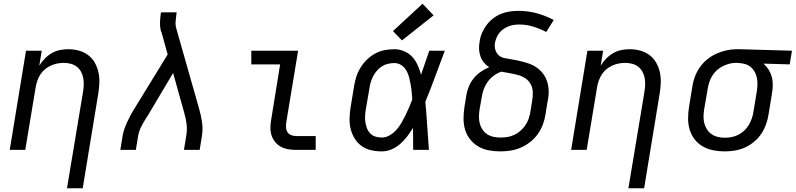

<svg xmlns="http://www.w3.org/2000/svg" viewBox="-20 -801 4252 1026"><path d="M338 205 424 -312Q427 -331 427.5 -350Q428 -369 424.5 -386.5Q421 -404 412 -419.5Q403 -435 389 -445.5Q375 -456 357 -460.5Q339 -465 320 -465Q303 -465 285.5 -461.5Q268 -458 251.5 -450.5Q235 -443 220.5 -431Q206 -419 196 -403.5Q186 -388 180 -371Q174 -354 171 -337L115 0H32L119 -530H203L190 -450Q202 -470 219 -487.5Q236 -505 256.5 -517Q277 -529 300 -533.5Q323 -538 345 -538Q374 -538 401.5 -530.5Q429 -523 451 -506.5Q473 -490 486.5 -466Q500 -442 506 -415Q512 -388 511 -358.5Q510 -329 505 -300L422 205Z M623 0 635 -74Q638 -93 644.5 -111.5Q651 -130 659.5 -148.5Q668 -167 677.5 -185Q687 -203 698 -220L876 -510L843 -629Q842 -630 841.5 -631Q841 -632 840.5 -633.5Q840 -635 840 -635Q840 -635 839 -638Q834 -659 835 -682Q836 -705 839 -728L841 -735H924L923 -728Q920 -708 918.5 -687.5Q917 -667 922 -649L1044 -220Q1054 -186 1059.5 -149Q1065 -112 1059 -74L1047 0H963L975 -74Q981 -106 977 -138Q973 -170 964 -200L905 -411L769 -182Q767 -179 764 -175Q761 -171 759 -167Q759 -167 759 -167Q759 -167 759 -167Q745 -145 733.5 -121.5Q722 -98 718 -74L706 0Z M1563 0Q1541 0 1520 -3.5Q1499 -7 1481.5 -16.5Q1464 -26 1451 -41.5Q1438 -57 1431.5 -76.5Q1425 -96 1425 -117.5Q1425 -139 1429 -161L1477 -457H1323V-530H1573L1510 -149Q1508 -135 1508.5 -120.5Q1509 -106 1516 -95Q1523 -84 1536 -79Q1549 -74 1563 -74H1667V0Z M2020 8Q1991 8 1962.5 1.5Q1934 -5 1911.5 -21.5Q1889 -38 1874.5 -62Q1860 -86 1853.5 -113.5Q1847 -141 1848 -170.5Q1849 -200 1854 -230L1872 -340Q1876 -366 1884 -391Q1892 -416 1906.5 -439.5Q1921 -463 1941 -482.5Q1961 -502 1985 -515Q2009 -528 2035 -533Q2061 -538 2087 -538Q2115 -538 2140.5 -527Q2166 -516 2183.5 -496.5Q2201 -477 2212 -452.5Q2223 -428 2230 -402Q2241 -434 2252 -466Q2263 -498 2274 -530H2357Q2331 -462 2306 -393.5Q2281 -325 2253 -257Q2259 -193 2263 -128.5Q2267 -64 2272 0H2188Q2188 -30 2187.5 -59.5Q2187 -89 2187 -118Q2173 -94 2156 -72Q2139 -50 2118 -31.5Q2097 -13 2071.5 -2.5Q2046 8 2020 8ZM2020 -66Q2042 -66 2062.5 -78Q2083 -90 2098.5 -107.5Q2114 -125 2125.5 -145Q2137 -165 2147 -185.5Q2157 -206 2166 -227Q2175 -248 2183 -269Q2182 -289 2180 -309.5Q2178 -330 2174.5 -349.5Q2171 -369 2166 -388.5Q2161 -408 2151 -425Q2141 -442 2124.5 -453Q2108 -464 2087 -464Q2070 -464 2053 -460Q2036 -456 2021 -446.5Q2006 -437 1994 -423Q1982 -409 1974 -393.5Q1966 -378 1961 -361.5Q1956 -345 1954 -328L1935 -218Q1932 -200 1931 -182.5Q1930 -165 1932.5 -148Q1935 -131 1941 -115.5Q1947 -100 1958.5 -88Q1970 -76 1986.5 -71Q2003 -66 2020 -66ZM2128 -585 2080 -635 2238 -781 2297 -719Z M2654 8Q2623 8 2592.5 2.5Q2562 -3 2536.5 -18Q2511 -33 2492.5 -56Q2474 -79 2465.5 -107.5Q2457 -136 2457 -167.5Q2457 -199 2462 -230L2472 -292Q2476 -316 2485.5 -339Q2495 -362 2511 -382Q2527 -402 2548.5 -417Q2570 -432 2594 -442Q2578 -452 2566 -466.5Q2554 -481 2547.5 -499.5Q2541 -518 2540 -538Q2539 -558 2543 -578Q2546 -602 2555.5 -624.5Q2565 -647 2580 -667Q2595 -687 2615 -702.5Q2635 -718 2657.5 -727Q2680 -736 2703.5 -739.5Q2727 -743 2751 -743Q2802 -743 2849 -730Q2896 -717 2939 -694L2899 -630Q2867 -647 2830.5 -658.5Q2794 -670 2755 -670Q2741 -670 2726.5 -668Q2712 -666 2698 -660.5Q2684 -655 2671.5 -646.5Q2659 -638 2649.5 -626.5Q2640 -615 2634 -601Q2628 -587 2625 -573Q2622 -555 2626.5 -537Q2631 -519 2643.5 -507Q2656 -495 2674 -491Q2692 -487 2710 -484.5Q2728 -482 2745.5 -478Q2763 -474 2780 -469.5Q2797 -465 2813.5 -458.5Q2830 -452 2844.5 -442.5Q2859 -433 2871 -420.5Q2883 -408 2891.5 -393Q2900 -378 2905 -361Q2910 -344 2911.5 -326Q2913 -308 2911 -289.5Q2909 -271 2905 -252L2895 -190Q2891 -163 2881 -136Q2871 -109 2854 -85Q2837 -61 2813.5 -42.5Q2790 -24 2763.5 -12.5Q2737 -1 2709 3.5Q2681 8 2654 8ZM2654 -66Q2673 -66 2691.5 -69Q2710 -72 2727.5 -80Q2745 -88 2760.5 -101.5Q2776 -115 2787 -131Q2798 -147 2804.5 -165.5Q2811 -184 2814 -202L2824 -264Q2828 -287 2827 -310Q2826 -333 2815.5 -352Q2805 -371 2786.5 -383Q2768 -395 2747 -400.5Q2726 -406 2703.5 -410Q2681 -414 2659 -418Q2638 -411 2618.5 -396.5Q2599 -382 2585.5 -363Q2572 -344 2564.5 -323Q2557 -302 2554 -280L2543 -218Q2540 -199 2539.5 -179.5Q2539 -160 2543.5 -142Q2548 -124 2558 -109Q2568 -94 2583 -84Q2598 -74 2616.5 -70Q2635 -66 2654 -66Z M3338 205 3424 -312Q3427 -331 3427.5 -350Q3428 -369 3424.5 -386.5Q3421 -404 3412 -419.5Q3403 -435 3389 -445.5Q3375 -456 3357 -460.5Q3339 -465 3320 -465Q3303 -465 3285.5 -461.5Q3268 -458 3251.5 -450.5Q3235 -443 3220.5 -431Q3206 -419 3196 -403.5Q3186 -388 3180 -371Q3174 -354 3171 -337L3115 0H3032L3119 -530H3203L3190 -450Q3202 -470 3219 -487.5Q3236 -505 3256.5 -517Q3277 -529 3300 -533.5Q3323 -538 3345 -538Q3374 -538 3401.5 -530.5Q3429 -523 3451 -506.5Q3473 -490 3486.5 -466Q3500 -442 3506 -415Q3512 -388 3511 -358.5Q3510 -329 3505 -300L3422 205Z M3852 8Q3821 8 3791 2Q3761 -4 3735.5 -18.5Q3710 -33 3692 -56.5Q3674 -80 3665.5 -108Q3657 -136 3657 -167.5Q3657 -199 3662 -230L3680 -340Q3684 -367 3694 -393Q3704 -419 3720.5 -442.5Q3737 -466 3760 -484.5Q3783 -503 3809 -514.5Q3835 -526 3862 -532Q3889 -538 3916 -538Q3920 -538 3924.5 -538Q3929 -538 3933 -538L4212 -530L4200 -457L4060 -461Q4076 -447 4087.5 -428.5Q4099 -410 4104.5 -389.5Q4110 -369 4109.5 -346Q4109 -323 4105 -300L4087 -190Q4083 -163 4073.5 -136.5Q4064 -110 4048 -86Q4032 -62 4009 -43Q3986 -24 3960 -12.5Q3934 -1 3906.5 3.5Q3879 8 3852 8ZM3853 -65Q3871 -65 3889.5 -68.5Q3908 -72 3925 -80.5Q3942 -89 3956.5 -102.5Q3971 -116 3981 -132.5Q3991 -149 3997 -166.5Q4003 -184 4006 -202L4024 -312Q4027 -330 4027.5 -348Q4028 -366 4025 -383Q4022 -400 4014 -415Q4006 -430 3994 -441Q3982 -452 3965.5 -457.5Q3949 -463 3931 -464L3921 -465Q3918 -465 3915.5 -465Q3913 -465 3911 -465Q3893 -465 3875.5 -460Q3858 -455 3841 -446.5Q3824 -438 3810 -425Q3796 -412 3786 -396Q3776 -380 3770.5 -362.5Q3765 -345 3762 -328L3743 -218Q3740 -199 3739.5 -179.5Q3739 -160 3743.5 -142.5Q3748 -125 3758 -109.5Q3768 -94 3782.5 -84Q3797 -74 3815.5 -69.5Q3834 -65 3853 -65Z"/></svg>

Font: Iosevka Curly Extended
Style: Italic
Weight: 400
Width: 7
Italic angle: -9°
Monospace: yes
Designer: Belleve Invis
Foundry: Belleve Invis
Version: Version 11.1.0; ttfautohint (v1.8.3)